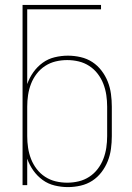

<svg xmlns="http://www.w3.org/2000/svg" viewBox="-20 -755 540 783"><path d="M257 8Q230 8 203 1.5Q176 -5 154 -21Q132 -37 116 -59.5Q100 -82 91 -108V0H72V-735H392V-717H91V-412Q100 -438 116 -460.5Q132 -483 154 -499Q176 -515 203 -521.5Q230 -528 257 -528Q283 -528 309 -522Q335 -516 356.5 -502Q378 -488 394 -467Q410 -446 419.5 -422Q429 -398 432.5 -372Q436 -346 436 -320V-200Q436 -174 432.5 -148Q429 -122 419.5 -98Q410 -74 394 -53Q378 -32 356.5 -18Q335 -4 309 2Q283 8 257 8ZM254 -10Q278 -10 301 -15.5Q324 -21 344 -34Q364 -47 378.5 -66Q393 -85 401.5 -107Q410 -129 413.5 -152.5Q417 -176 417 -200V-320Q417 -344 413.5 -367.5Q410 -391 401.5 -413Q393 -435 378.5 -454Q364 -473 344 -486Q324 -499 301 -504.5Q278 -510 254 -510Q230 -510 207 -504.5Q184 -499 164 -486Q144 -473 129.5 -454Q115 -435 106.5 -413Q98 -391 94.5 -367.5Q91 -344 91 -320V-200Q91 -176 94.5 -152.5Q98 -129 106.5 -107Q115 -85 129.5 -66Q144 -47 164 -34Q184 -21 207 -15.5Q230 -10 254 -10Z"/></svg>

Font: Iosevka Term Curly Thin
Style: Regular
Weight: 100
Designer: Belleve Invis
Foundry: Belleve Invis
Version: Version 32.3.0